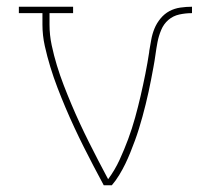

<svg xmlns="http://www.w3.org/2000/svg" viewBox="-20 -550 640 570"><path d="M288 0Q273 -28 258 -56.5Q243 -85 228.5 -114Q214 -143 200.5 -172Q187 -201 174.5 -230.5Q162 -260 150.5 -290Q139 -320 129.5 -351Q120 -382 113 -413.5Q106 -445 106 -477V-511H36V-530H197V-511H127V-477Q127 -446 133.5 -415.5Q140 -385 149 -355.5Q158 -326 169 -297.5Q180 -269 192 -240.5Q204 -212 217 -184Q230 -156 244 -128Q258 -100 272 -73Q286 -46 301 -18Q321 -45 335 -75.5Q349 -106 360.5 -137Q372 -168 381 -200.5Q390 -233 397.5 -265.5Q405 -298 411.5 -330.5Q418 -363 423 -396V-398Q426 -415 429 -432Q432 -449 438.5 -465Q445 -481 456.5 -495Q468 -509 483 -517Q498 -525 515.5 -527.5Q533 -530 550 -530V-511Q531 -511 512.5 -507Q494 -503 480 -491Q466 -479 458.5 -461Q451 -443 447.5 -424.5Q444 -406 441.5 -387.5Q439 -369 435.5 -350.5Q432 -332 428.5 -313.5Q425 -295 421 -277Q417 -259 412.5 -240.5Q408 -222 403 -204Q398 -186 392.5 -168Q387 -150 380.5 -132.5Q374 -115 367 -97.5Q360 -80 352 -63.5Q344 -47 334 -30.5Q324 -14 312 0Z"/></svg>

Font: Iosevka Curly Slab ThEx
Style: Regular
Weight: 100
Width: 7
Monospace: yes
Designer: Belleve Invis
Foundry: Belleve Invis
Version: Version 11.1.0; ttfautohint (v1.8.3)